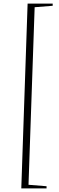

<svg xmlns="http://www.w3.org/2000/svg" viewBox="-20 -832 328 1064"><path d="M138 192 238 200V212H98L133 -812H272V-800L172 -792Z"/></svg>

Font: Literata 72pt ExtraLight
Style: Italic
Weight: 200
Italic angle: -2°
Designer: Latin by Veronika Burian and Jose Scaglione. Greek by Irene Vlachou. Cyrillic by Vera Evstafieva
Foundry: TypeTogether
Version: Version 3.002